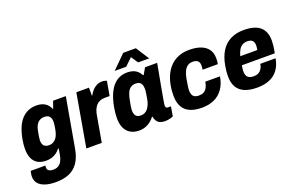

<svg xmlns="http://www.w3.org/2000/svg" viewBox="-112 -1162 2785 1799"><g transform="rotate(-20 1280.5 -262.5)"><path d="M191 199Q128 199 84 184.5Q40 170 17 142Q-6 114 -6 74Q-6 67 -4.5 53.5Q-3 40 2 19H149Q148 24 147.5 29.5Q147 35 147 38Q147 52 153.5 61.5Q160 71 173.5 76Q187 81 206 81Q237 81 258 68Q279 55 291.5 31Q304 7 310 -26Q313 -42 315.5 -58Q318 -74 321 -89H314Q297 -67 275.5 -51.5Q254 -36 228.5 -28.5Q203 -21 174 -21Q125 -21 91.5 -39.5Q58 -58 40 -96Q22 -134 22 -191Q22 -211 24 -234.5Q26 -258 31 -285Q55 -415 113 -477Q171 -539 260 -539Q311 -539 344.5 -518Q378 -497 394 -458H400L424 -527H551L465 -39Q450 49 413.5 101Q377 153 321.5 176Q266 199 191 199ZM248 -148Q269 -148 286.5 -156.5Q304 -165 317 -180.5Q330 -196 338.5 -218.5Q347 -241 352 -268Q356 -291 358 -304.5Q360 -318 360.5 -326.5Q361 -335 361 -342Q361 -364 354 -380Q347 -396 332.5 -404.5Q318 -413 295 -413Q266 -413 245 -400Q224 -387 211 -361.5Q198 -336 192 -297Q187 -272 185 -256.5Q183 -241 182 -232.5Q181 -224 181 -217Q181 -195 188 -179.5Q195 -164 210 -156Q225 -148 248 -148Z M564 0 656 -527H782V-449H787Q802 -477 821 -497Q840 -517 863.5 -528.5Q887 -540 915 -540Q930 -540 942.5 -537Q955 -534 962 -530L937 -387H888Q860 -387 839 -378Q818 -369 803 -352.5Q788 -336 777.5 -311Q767 -286 762 -252L718 0Z M1089 12Q1040 12 1004 -8.5Q968 -29 949 -69Q930 -109 930 -168Q930 -191 932.5 -217Q935 -243 940 -272Q956 -361 986.5 -420.5Q1017 -480 1062 -509.5Q1107 -539 1165 -539Q1198 -539 1223.5 -530.5Q1249 -522 1267 -505.5Q1285 -489 1298 -464H1305L1341 -527H1462L1438 -397Q1432 -366 1425.5 -330.5Q1419 -295 1413 -260.5Q1407 -226 1401.5 -197Q1396 -168 1393.5 -148.5Q1391 -129 1391 -125Q1391 -112 1397.5 -106Q1404 -100 1415 -100H1444L1428 -5Q1411 2 1389.5 7Q1368 12 1346 12Q1317 12 1295.5 2.5Q1274 -7 1262 -29Q1257 -36 1253.5 -46Q1250 -56 1249 -67L1243 -68Q1215 -31 1176 -9.5Q1137 12 1089 12ZM1153 -116Q1174 -116 1191 -124.5Q1208 -133 1221.5 -150Q1235 -167 1244.5 -190.5Q1254 -214 1259 -244Q1264 -276 1267 -293.5Q1270 -311 1270.5 -321Q1271 -331 1271 -337Q1271 -362 1264.5 -379Q1258 -396 1243.5 -405Q1229 -414 1206 -414Q1176 -414 1155.5 -400Q1135 -386 1122.5 -358.5Q1110 -331 1102 -290Q1095 -255 1092 -235.5Q1089 -216 1088 -205.5Q1087 -195 1087 -188Q1087 -152 1102.5 -134Q1118 -116 1153 -116ZM1062 -592 1195 -724H1321L1406 -592H1296L1229 -691H1280L1177 -592Z M1715 12Q1646 12 1597.5 -9Q1549 -30 1524.5 -74Q1500 -118 1500 -184Q1500 -209 1502 -235Q1504 -261 1509 -287Q1520 -347 1543.5 -393.5Q1567 -440 1601.5 -472.5Q1636 -505 1682 -522Q1728 -539 1785 -539Q1850 -539 1897.5 -521.5Q1945 -504 1971 -468.5Q1997 -433 1997 -379Q1997 -366 1996 -351Q1995 -336 1992 -321H1840Q1842 -333 1843 -343Q1844 -353 1844 -361Q1844 -382 1837 -395.5Q1830 -409 1815.5 -416Q1801 -423 1778 -423Q1747 -423 1726 -408.5Q1705 -394 1691 -365Q1677 -336 1669 -293Q1663 -255 1659.5 -234Q1656 -213 1655 -201.5Q1654 -190 1654 -182Q1654 -157 1661.5 -139.5Q1669 -122 1685 -113.5Q1701 -105 1725 -105Q1754 -105 1774 -115.5Q1794 -126 1807 -149Q1820 -172 1826 -207H1972Q1960 -134 1925 -85Q1890 -36 1837 -12Q1784 12 1715 12Z M2265 12Q2193 12 2143 -8.5Q2093 -29 2067.5 -72Q2042 -115 2042 -182Q2042 -207 2044.5 -232.5Q2047 -258 2052 -284Q2067 -369 2103 -425.5Q2139 -482 2195.5 -510.5Q2252 -539 2328 -539Q2398 -539 2445.5 -520Q2493 -501 2518 -460.5Q2543 -420 2543 -357Q2543 -336 2540 -307.5Q2537 -279 2528 -234H2200Q2197 -217 2195 -202Q2193 -187 2193 -175Q2193 -150 2201 -133Q2209 -116 2226 -107.5Q2243 -99 2269 -99Q2290 -99 2306.5 -104.5Q2323 -110 2335 -121.5Q2347 -133 2355.5 -149.5Q2364 -166 2367 -188H2519Q2511 -139 2490 -101Q2469 -63 2437 -38Q2405 -13 2362 -0.5Q2319 12 2265 12ZM2215 -319H2385Q2387 -333 2388.5 -344.5Q2390 -356 2390 -364Q2390 -386 2382.5 -400.5Q2375 -415 2360.5 -421.5Q2346 -428 2325 -428Q2296 -428 2274.5 -416Q2253 -404 2239 -380Q2225 -356 2215 -319Z"/></g></svg>

Font: Archivo SemiCondensed ExtraBold
Style: Italic
Weight: 800
Width: 4
Italic angle: -10°
Designer: Hector Gatti
Foundry: Omnibus-Type
Version: Version 2.001